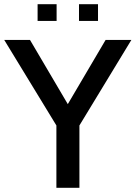

<svg xmlns="http://www.w3.org/2000/svg" viewBox="-30 -889 642 909"><path d="M592 -700 346 -295V0H237V-295L-10 -700H112L291 -396L470 -700ZM148 -869H238V-790H148ZM344 -869H434V-790H344Z"/></svg>

Font: Cabin Medium
Style: Regular
Weight: 500
Designer: Pablo Impallari
Foundry: Pablo Impallari. http://www.impallari.com Igino Marini. http://www.ikern.com
Version: Version 2.200